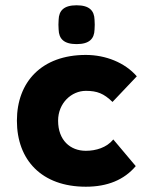

<svg xmlns="http://www.w3.org/2000/svg" viewBox="-20 -690 580 727"><path d="M494 -61 409 -162C384 -131 343 -119 305 -119C246 -119 200 -159 200 -233C200 -300 251 -346 305 -346C348 -346 373 -336 406 -304L498 -401C453 -453 380 -482 305 -482C138 -482 44 -380 44 -233C44 -84 138 17 305 17C387 17 450 -9 494 -61ZM202 -578C203 -543 222 -523 270 -523C318 -523 337 -543 338 -578C339 -592 339 -601 338 -615C337 -650 318 -670 270 -670C222 -670 203 -650 202 -615C201 -601 201 -592 202 -578Z"/></svg>

Font: Kreadon Extra Bold
Style: Regular
Weight: 800
Designer: kohakuno
Foundry: StudioGnu
Version: Version 1.000;Glyphs 3.1.2 (3151)